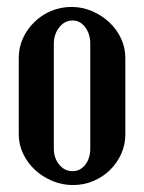

<svg xmlns="http://www.w3.org/2000/svg" viewBox="-20 -524 414 553"><path d="M186 -504Q217 -504 245 -492Q273 -480 294.5 -460Q316 -440 328.5 -413.5Q341 -387 341 -357V-137Q341 -107 329 -80.5Q317 -54 296.5 -34Q276 -14 248.5 -2.5Q221 9 190 9Q159 9 130.5 -3Q102 -15 80.5 -35Q59 -55 46.5 -81.5Q34 -108 34 -137V-357Q34 -387 46 -413.5Q58 -440 79 -460.5Q100 -481 127.5 -492.5Q155 -504 186 -504ZM189 -465Q166 -465 150.5 -445Q135 -425 135 -398V-96Q135 -69 150.5 -50Q166 -31 189 -31Q211 -31 225.5 -49.5Q240 -68 240 -96V-398Q240 -426 225.5 -445.5Q211 -465 189 -465Z"/></svg>

Font: Moniqa Paragraph
Style: Bold
Weight: 700
Designer: Rajesh Rajput
Foundry: Rajesh Rajput
Version: Version 1.000